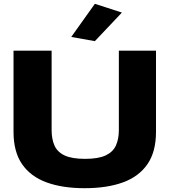

<svg xmlns="http://www.w3.org/2000/svg" viewBox="-20 -976 890 1008"><path d="M424 12Q308 12 224.5 -18.5Q141 -49 96 -114Q51 -179 51 -284V-710H251V-293Q251 -246 266 -212Q281 -178 319 -160Q357 -142 427 -142Q496 -142 534.5 -160Q573 -178 588.5 -212Q604 -246 604 -293V-710H799V-284Q799 -179 754 -114Q709 -49 625.5 -18.5Q542 12 424 12ZM478 -760 354 -782 478 -956 620 -910Z"/></svg>

Font: Special Gothic Extended Bold
Style: Regular
Weight: 700
Width: 7
Designer: Alistair McCready
Foundry: Monolith
Version: Version 1.000; ttfautohint (v1.8.4.7-5d5b)